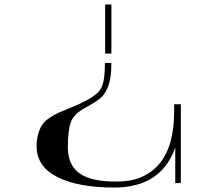

<svg xmlns="http://www.w3.org/2000/svg" viewBox="-20 -790 970 860"><path d="M765 30V-323H790V30ZM479 -508Q479 -444 466 -407.5Q453 -371 431.5 -352Q410 -333 360 -306Q310 -279 297 -242Q284 -205 284 -130Q284 -49 338.5 -12Q393 25 507 23Q626 23 693 -55.5Q760 -134 760 -291V-323H788V-286Q788 -124 713 -37Q638 50 491 50Q330 50 237 3Q144 -44 144 -135Q144 -168 152 -193.5Q160 -219 171.5 -234.5Q183 -250 205.5 -264.5Q228 -279 245.5 -286.5Q263 -294 295 -307Q327 -320 347 -330Q414 -362 432 -393Q450 -424 450 -508ZM479 -770V-550H451V-770Z"/></svg>

Font: Solide Mirage
Style: Etroit
Weight: 400
Designer: Jérémy Landes
Foundry: Velvetyne Type Foundry
Version: Version 1.1